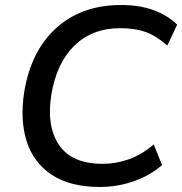

<svg xmlns="http://www.w3.org/2000/svg" viewBox="-20 -734 725 763"><path d="M59 0ZM377 9Q260 9 187 -38.5Q114 -86 86.5 -171Q59 -256 76 -367Q103 -533 205 -624Q307 -715 464 -714Q534 -714 589.5 -694Q645 -674 684 -636L645 -553Q602 -591 559.5 -606.5Q517 -622 458 -622Q347 -622 276 -553Q205 -484 184 -358Q164 -233 214.5 -158Q265 -83 388 -83Q441 -83 492 -101Q543 -119 591 -160L624 -78Q576 -36 511 -13.5Q446 9 377 9Z"/></svg>

Font: Winston Medium
Style: Italic
Weight: 500
Italic angle: -9°
Designer: Original fonts by Vernon Adams / Changes by Cristiano Sobral
Foundry: Original fonts by Vernon Adams / Changes by Cristiano Sobral
Version: Version 2.503;July 17, 2020;FontCreator 13.0.0.2655 64-bit